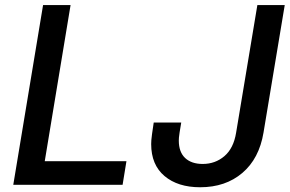

<svg xmlns="http://www.w3.org/2000/svg" viewBox="-20 -748 1175 777"><path d="M33.7 0 154.3 -727.5H265.6L161.1 -95.7H491.7L476.1 0ZM790 9.8Q699.7 9.8 645.8 -35.6Q591.8 -81.1 591.8 -165Q591.8 -172.4 592.5 -181.6Q593.3 -190.9 595.5 -207.3Q597.7 -223.6 602.1 -252H713.4Q709 -226.1 706.8 -211.9Q704.6 -197.8 704.1 -190.9Q703.6 -184.1 703.6 -179.2Q703.6 -132.8 729.2 -108.6Q754.9 -84.5 800.3 -84.5Q851.1 -84.5 888.2 -116.2Q925.3 -147.9 935.5 -210.9L1021.5 -727.5H1132.3L1046.4 -211.4Q1028.8 -106 960.7 -48.1Q892.6 9.8 790 9.8Z"/></svg>

Font: Inter 16pt Medium
Style: Italic
Weight: 500
Italic angle: -9.3988°
Version: Version 4.001;git-66647c0bb